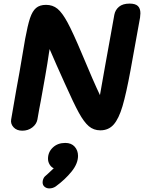

<svg xmlns="http://www.w3.org/2000/svg" viewBox="-20 -735 801 1068"><path d="M761 -661Q761 -655 759 -637Q745 -558 717 -405Q715 -390 706 -344Q682 -214 661.5 -144.5Q641 -75 612.5 -42.5Q584 -10 538 -10Q501 -10 474 -33Q447 -56 418.5 -108Q390 -160 340 -272Q291 -380 256 -462Q254 -446 252 -438Q245 -388 232 -314Q225 -273 218.5 -238Q212 -203 207 -174Q203 -153 198 -127Q193 -101 188 -70Q183 -44 159.5 -26Q136 -8 104 -8Q73 -8 55.5 -27Q38 -46 42 -70L70 -232L88 -331L120 -519Q134 -595 147 -634Q160 -673 180.5 -690.5Q201 -708 236 -708Q273 -708 299.5 -686.5Q326 -665 356 -609.5Q386 -554 436 -435Q501 -279 536 -206Q552 -292 565 -370Q570 -402 597 -547L616 -653Q621 -680 642 -697.5Q663 -715 701 -715Q733 -715 747 -701.5Q761 -688 761 -661ZM414 132Q414 175 378 219.5Q342 264 290 302Q274 313 254 313Q239 313 228 304Q217 295 217 279Q217 270 220.5 261Q224 252 229 247L248 230L279 201Q265 195 256 180Q247 165 247 148Q247 111 274 85.5Q301 60 343 60Q377 60 395.5 81Q414 102 414 132Z"/></svg>

Font: Mali
Style: Bold Italic
Weight: 700
Italic angle: -10°
Version: Version 1.000; ttfautohint (v1.6)